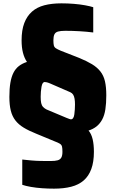

<svg xmlns="http://www.w3.org/2000/svg" viewBox="-20 -865 691 1147"><path d="M303 262Q267 262 231.5 259.5Q196 257 164.5 251.5Q133 246 113 239V88Q138 91 166.5 93.5Q195 96 223.5 96.5Q252 97 281 97Q310 97 325 92.5Q340 88 346.5 76Q353 64 353 42Q353 22 350.5 11Q348 0 337.5 -6.5Q327 -13 308 -20L197 -66Q152 -84 121.5 -102.5Q91 -121 72 -145.5Q53 -170 44.5 -204Q36 -238 36 -286Q36 -335 42 -370.5Q48 -406 60.5 -430.5Q73 -455 93 -470.5Q113 -486 141 -495Q125 -519 117 -550.5Q109 -582 109 -624Q109 -685 125 -727Q141 -769 171 -795.5Q201 -822 245 -833.5Q289 -845 347 -845Q385 -845 421.5 -842Q458 -839 488 -833.5Q518 -828 537 -822V-671Q498 -676 454.5 -678.5Q411 -681 370 -681Q342 -681 326.5 -676.5Q311 -672 305 -659.5Q299 -647 299 -624Q299 -605 301.5 -594Q304 -583 314 -576.5Q324 -570 343 -562L453 -519Q499 -500 529.5 -481.5Q560 -463 579.5 -438.5Q599 -414 607 -379.5Q615 -345 615 -296Q615 -248 609.5 -212Q604 -176 590.5 -151Q577 -126 557 -110Q537 -94 509 -85Q526 -65 533.5 -33Q541 -1 541 42Q541 102 525.5 144.5Q510 187 480 213Q450 239 405.5 250.5Q361 262 303 262ZM223 -287Q223 -264 226 -249.5Q229 -235 237.5 -226Q246 -217 258 -211L377 -161Q388 -157 394 -154.5Q400 -152 403 -152Q420 -152 424 -181.5Q428 -211 428 -241Q428 -260 425.5 -275Q423 -290 417 -299.5Q411 -309 400 -314L278 -367Q266 -372 258.5 -373.5Q251 -375 247 -375Q233 -375 228 -346.5Q223 -318 223 -287Z"/></svg>

Font: Farlight84_Sys_V01
Style: Bold
Weight: 700
Designer: Monotype Design Team, Nadine Chahine and Nizar Qandah
Foundry: Monotype Imaging Inc.
Version: Version 2.004;October 31, 2024;FontCreator 14.0.0.2814 64-bi